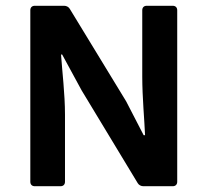

<svg xmlns="http://www.w3.org/2000/svg" viewBox="-20 -645 719 665"><path d="M85 -609.4V-15.6C85 -5.9 90.8 0 100.6 0H189.5C199.2 0 205.1 -5.9 205.1 -15.6V-248C205.1 -319.3 195.3 -398.4 191.4 -456.1H195.3L262.7 -332L457 -10.7C460.9 -3.9 468.8 0 476.6 0H578.1C587.9 0 593.8 -5.9 593.8 -15.6V-609.4C593.8 -619.1 587.9 -625 578.1 -625H488.3C478.5 -625 472.7 -619.1 472.7 -609.4V-379.9C472.7 -307.6 480.5 -226.6 482.4 -176.8H477.5L417 -293.9L221.7 -614.3C217.8 -621.1 210 -625 202.1 -625H100.6C90.8 -625 85 -619.1 85 -609.4Z"/></svg>

Font: Ed Sans Neue SemiBold
Style: Regular
Weight: 600
Designer: Stephen Hutchings
Version: Version 1.004;PS 001.004;hotconv 1.0.88;makeotf.lib2.5.64775